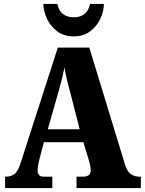

<svg xmlns="http://www.w3.org/2000/svg" viewBox="-20 -956 736 976"><path d="M6 0V-58H12Q35 -58 53 -71Q71 -84 85 -128L274 -714H434L615 -121Q625 -87 643.5 -72.5Q662 -58 687 -58H696V0H369V-58H405Q418 -58 429.5 -64.5Q441 -71 441 -90Q441 -103 437.5 -118Q434 -133 432 -140L404 -233H203L183 -157Q180 -145 175.5 -125.5Q171 -106 171 -92Q171 -76 178 -67Q185 -58 203 -58H246V0ZM223 -299H385L336 -490Q328 -519 320.5 -549.5Q313 -580 308 -613Q301 -581 293.5 -550.5Q286 -520 278 -492ZM355 -771Q305 -771 271 -796.5Q237 -822 219 -860.5Q201 -899 200 -936H272Q279 -900 301 -884Q323 -868 355 -868Q387 -868 408.5 -884Q430 -900 438 -936H508Q508 -899 490 -860.5Q472 -822 438 -796.5Q404 -771 355 -771Z"/></svg>

Font: Noto Serif Tamil Condensed Black
Style: Italic
Weight: 900
Width: 3
Italic angle: -12°
Designer: Indian Type Foundry, Tom Grace, and the Monotype Design Team
Foundry: Monotype Imaging Inc.
Version: Version 2.003; ttfautohint (v1.8.4.7-5d5b)